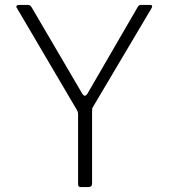

<svg xmlns="http://www.w3.org/2000/svg" viewBox="-20 -762 687 782"><path d="M591 -742Q597 -742 599 -739Q601 -736 598 -730L359 -327Q356 -323 355.5 -318.5Q355 -314 355 -304V-14Q355 0 339 0H310Q303 0 300.5 -3Q298 -6 298 -12V-295Q298 -303 296.5 -307Q295 -311 292 -316L49 -729Q45 -734 47.5 -738Q50 -742 57 -742H91Q99 -742 102 -740Q105 -738 109 -732L313 -384Q320 -372 325.5 -372Q331 -372 337 -382L540 -732Q544 -739 547 -740.5Q550 -742 557 -742H591Z"/></svg>

Font: Libre Franklin ExtraLight
Style: Regular
Weight: 250
Designer: Pablo Impallari, Rodrigo Fuenzalida, Nhung Nguyen
Foundry: Impallari Type
Version: Version 3.000